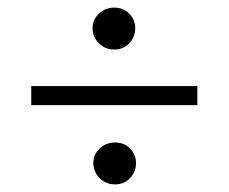

<svg xmlns="http://www.w3.org/2000/svg" viewBox="-20 -535 600 504"><path d="M62 -259V-309H498V-259ZM282 -51Q258 -51 241.5 -67.5Q225 -84 225 -107Q225 -129 241.5 -145Q258 -161 282 -161Q306 -161 321.5 -145Q337 -129 337 -107Q337 -84 321.5 -67.5Q306 -51 282 -51ZM280 -405Q256 -405 239.5 -421.5Q223 -438 223 -461Q223 -483 239.5 -499Q256 -515 280 -515Q304 -515 319.5 -499Q335 -483 335 -461Q335 -438 319.5 -421.5Q304 -405 280 -405Z"/></svg>

Font: Baskervville SemiBold
Style: Regular
Weight: 600
Version: Version 1.100